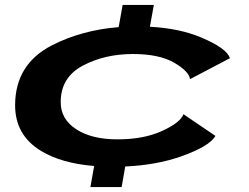

<svg xmlns="http://www.w3.org/2000/svg" viewBox="-20 -725 1005 775"><path d="M345 30 360 -55Q229.5 -65.5 147 -115Q41 -178.5 41 -300Q41 -465.5 189.5 -542Q309.5 -603.5 459 -615.5L475 -705H601L585 -617Q705 -610.5 791.5 -574Q896 -530 908 -490L747 -405.5Q743 -437 682.8 -472Q622.5 -507 516.5 -507Q402.5 -507 313.8 -459.8Q225 -412.5 225 -312.5Q225 -244 287.8 -203.2Q350.5 -162.5 454 -162.5Q560.5 -162.5 634.5 -196.5Q708.5 -230.5 720.5 -264L849.5 -176.5Q826.5 -134.5 709 -93Q610 -58.5 485.5 -53L471 30Z"/></svg>

Font: Anybody UltraExpanded SemiBold
Style: Italic
Weight: 600
Width: 9
Italic angle: -10°
Designer: Tyler Finck
Foundry: Etcetera Type Company
Version: Version 1.010; ttfautohint (v1.8.3) -l 8 -r 50 -G 200 -x 14 